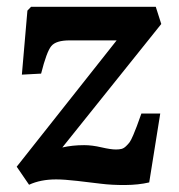

<svg xmlns="http://www.w3.org/2000/svg" viewBox="-20 -533 524 561"><path d="M70.8 -513.2H435.1L451.2 -462.9L162.1 -102.1Q191.4 -108.9 226.1 -108.9Q249 -108.9 276.4 -102.5Q303.7 -96.2 318.8 -96.2Q328.1 -96.2 335 -97.9Q341.8 -99.6 348.4 -106Q355 -112.3 358.9 -117.7Q362.8 -123 369.4 -138.4Q376 -153.8 379.9 -164.6Q383.8 -175.3 393.1 -201.2H448.2L416 0Q384.8 7.3 345.7 7.6Q306.6 7.8 275.4 3.9Q244.1 0 205.8 -4.4Q167.5 -8.8 144 -8.8Q98.6 -8.8 64.9 6.8L28.8 -45.9L320.8 -415H183.1Q143.6 -415 129.9 -398.4Q116.2 -381.8 100.1 -317.9L43.9 -314.9L60.1 -502Z"/></svg>

Font: Literata Book
Style: Bold Italic
Weight: 700
Italic angle: -3°
Designer: Latin by Veronika Burian and Jose Scaglione. Greek by Irene Vlachou. Cyrillic by Vera Evstafieva
Foundry: TypeTogether
Version: Version 1.003;PS 001.003;hotconv 1.0.88;makeotf.lib2.5.64775